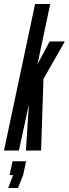

<svg xmlns="http://www.w3.org/2000/svg" viewBox="-34 -755 345 963"><path d="M142 -735 -14 0H61L111 -232L96 0H172L184 -359L291 -547H215L154 -433L218 -735ZM97 54H29L14 123H32L7 188H56L82 123Z"/></svg>

Font: League Gothic Condensed Italic
Style: Regular
Weight: 400
Width: 3
Designer: Tyler Finck
Foundry: The League of Moveable Type
Version: Version 1.001;PS 001.001;hotconv 1.0.56;makeotf.lib2.0.21325